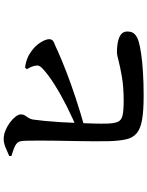

<svg xmlns="http://www.w3.org/2000/svg" viewBox="101 -891 798 1040"><g transform="rotate(-90 500.0 -371.0)"><path d="M175 -719.9Q193.5 -728.7 219.9 -739.6Q246.4 -750.5 268.4 -750Q290.9 -749.7 313.8 -740.2Q336.7 -730.7 356.4 -716.1Q376.1 -701.5 388.2 -685.7Q400.4 -669.9 400.4 -657.1Q400.4 -644 394.4 -635Q388.5 -625.9 381.8 -616.1Q375.1 -606.3 372.4 -591Q368.9 -566.8 364.9 -526.7Q361 -486.6 358.2 -439.8Q355.5 -392.9 353.7 -345.9Q351.8 -298.8 350.8 -259.2Q349.8 -219.6 350.5 -194.5Q351.2 -153.5 359.5 -133Q367.7 -112.6 394 -106.3Q420.3 -100.1 474.2 -100.1Q547.5 -100.1 602.1 -109.4Q656.7 -118.8 690.6 -127.7Q724.5 -136.7 734.2 -136.7Q790.2 -136.7 819.7 -123Q849.3 -109.4 849.3 -80.3Q849.3 -54.2 835.6 -40.9Q821.8 -27.6 800.4 -20.7Q774.3 -12.1 729.4 -5.5Q684.5 1.1 626.4 4.6Q568.4 8.1 501 8.1Q418.8 8.1 370.2 -0.6Q321.6 -9.3 297.3 -30.3Q272.9 -51.3 264.8 -88.9Q256.7 -126.5 255.2 -183.4Q254.5 -219.3 254.8 -266Q255 -312.8 256 -363.8Q257 -414.8 257.8 -464.3Q258.6 -513.9 258.5 -555.5Q258.4 -597.1 257.8 -625.6Q257.2 -654.2 254 -662.1Q248.6 -679.2 228.2 -689Q207.8 -698.8 175.3 -707.9ZM645 -625.3 655.2 -634.5Q681.2 -630.3 700.5 -623.3Q719.8 -616.3 739.7 -602.1Q772.5 -578.9 790.1 -550.5Q807.8 -522.1 807.8 -503.4Q807.8 -484.6 788.8 -477.2Q769.8 -469.8 741.1 -456.2Q693.5 -434.8 630.1 -410.3Q566.7 -385.9 489.4 -360.2Q412.1 -334.6 322.7 -309.4L310.4 -347.1Q376.4 -374.5 441.7 -407.2Q506.9 -440 561.2 -474.2Q615.5 -508.3 648.3 -539.2Q660.1 -549.9 663.6 -559.1Q667 -568.3 663 -583.7Q660.4 -596 654.5 -607.6Q648.6 -619.1 645 -625.3Z"/></g></svg>

Font: Early Summer Mincho VF
Style: Regular
Weight: 250
Designer: GuiWonder
Version: Version 1.002